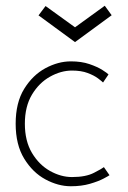

<svg xmlns="http://www.w3.org/2000/svg" viewBox="-20 -636 446 668"><path d="M230.5 -20Q278.5 -20 307 -34.8Q335.5 -49.5 341.5 -54.5L361 -26.5Q358 -24 340 -14.5Q322 -5 292.8 3.5Q263.5 12 226.5 12Q182.5 12 138.2 -11.8Q94 -35.5 64.2 -84Q34.5 -132.5 34.5 -205.5Q34.5 -279 64.2 -327Q94 -375 138.2 -398.8Q182.5 -422.5 226.5 -422.5Q263.5 -422.5 291.2 -413Q319 -403.5 336.2 -392.5Q353.5 -381.5 357.5 -377L338.5 -349Q334 -353.5 320.8 -363.5Q307.5 -373.5 285 -382Q262.5 -390.5 230.5 -390.5Q192 -390.5 154 -369.2Q116 -348 91.2 -306.8Q66.5 -265.5 66.5 -205.5Q66.5 -145.5 91.2 -104Q116 -62.5 154 -41.2Q192 -20 230.5 -20ZM241 -489.5 114 -582.5 138.5 -615 241 -541 344.5 -616 368.5 -583Z"/></svg>

Font: League Spartan Thin
Style: Regular
Weight: 100
Foundry: The League of Moveable Type
Version: Version 2.002